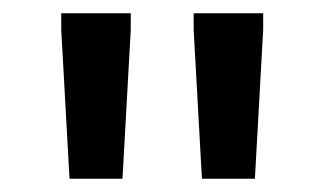

<svg xmlns="http://www.w3.org/2000/svg" viewBox="-20 -670 490 290"><path d="M165 -400 177.5 -625V-650H72.5V-625L85 -400ZM365 -400 377.5 -625V-650H272.5V-625L285 -400Z"/></svg>

Font: Familjen Grotesk Medium
Style: Regular
Weight: 500
Designer: Anders Wikstroem, Jonas Baeckman, Matilda Gysing, Kristian Moeller
Foundry: Familjen STHLM AB
Version: Version 2.000